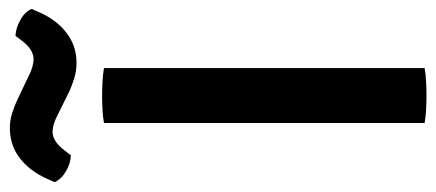

<svg xmlns="http://www.w3.org/2000/svg" viewBox="-316 -644 928 409"><g transform="rotate(-90 148.5 -440.0)"><path d="M90.5 -683Q103.5 -685.5 120 -686.2Q136.5 -687 148.5 -687Q162 -687 178 -686.2Q194 -685.5 207.5 -683V0Q194 2.5 178 3.2Q162 4 148.5 4Q136.5 4 120 3.2Q103.5 2.5 90.5 0ZM104 -783.5Q96 -787.5 88 -790Q80 -792.5 71.5 -792.5Q61.5 -792.5 51.2 -785.8Q41 -779 32.5 -767.5L21.5 -753.5Q5 -754 -12 -763.8Q-29 -773.5 -35.5 -788L-28 -805Q-12 -841 15.5 -862.2Q43 -883.5 79.5 -883.5Q96.5 -883.5 112 -878.5Q127.5 -873.5 140 -867.5L191.5 -843Q200 -838.5 209.2 -835.8Q218.5 -833 226.5 -833Q236.5 -833 246.5 -839.2Q256.5 -845.5 265.5 -857.5L276 -871.5Q292.5 -871 310 -861.2Q327.5 -851.5 333.5 -837L326 -820Q310 -784 282.5 -762.8Q255 -741.5 218.5 -741.5Q201 -741.5 185.2 -746.5Q169.5 -751.5 157.5 -757Z"/></g></svg>

Font: Signika Light Medium
Style: Regular
Weight: 500
Version: Version 2.003;gftools[0.9.32]